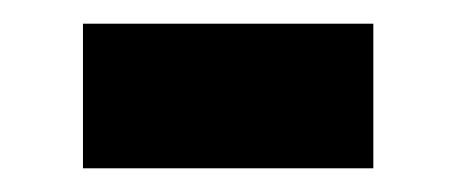

<svg xmlns="http://www.w3.org/2000/svg" viewBox="-20 -378 385 162"><path d="M50 -358V-236H295V-358Z"/></svg>

Font: Noto Sans Devanagari SemiCondensed
Style: Bold
Weight: 700
Width: 4
Designer: Jelle Bosma - Monotype Design Team
Foundry: Monotype Imaging Inc.
Version: Version 2.004